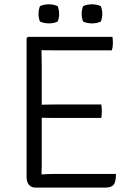

<svg xmlns="http://www.w3.org/2000/svg" viewBox="-20 -850 602 870"><path d="M505.5 -62Q505.5 -25 494.5 -12.5Q483.5 0 458.5 0H140.5Q122 0 111.2 -12.5Q100.5 -25 100.5 -47.5V-677L106.5 -683H489.5Q491 -675 491.2 -667.8Q491.5 -660.5 491.5 -654.5Q491.5 -648.5 490.5 -639.5Q489.5 -630.5 486.5 -622H228Q215.5 -622 200 -622.2Q184.5 -622.5 168 -622.5Q168 -603 168.5 -592Q169 -581 169 -561.5V-375.5Q185 -376 200.5 -376.2Q216 -376.5 228 -376.5H439Q441.5 -360 441.5 -346Q441.5 -332 439 -315.5H228Q216 -315.5 200.5 -315.8Q185 -316 169 -316.5V-95.5Q169 -85.5 168.5 -77.5Q168 -69.5 168 -59.5Q181 -60.5 195.8 -61.2Q210.5 -62 229 -62ZM396.5 -744Q386.5 -744 375.2 -746.2Q364 -748.5 356.5 -752.5Q353 -761.5 351.5 -770.2Q350 -779 350 -787Q350 -795.5 351.5 -804Q353 -812.5 356.5 -822Q364 -826 375.2 -828.2Q386.5 -830.5 396.5 -830.5Q407 -830.5 418.2 -828.2Q429.5 -826 437 -822Q440.5 -812.5 442 -804Q443.5 -795.5 443.5 -787Q443.5 -779 442 -770.2Q440.5 -761.5 437 -752.5Q429.5 -748.5 418.2 -746.2Q407 -744 396.5 -744ZM201.5 -744Q191 -744 179.8 -746.2Q168.5 -748.5 161 -752.5Q157.5 -761.5 156 -770.2Q154.5 -779 154.5 -787Q154.5 -795.5 156 -804Q157.5 -812.5 161 -822Q168.5 -826 179.8 -828.2Q191 -830.5 201.5 -830.5Q211.5 -830.5 222.8 -828.2Q234 -826 241.5 -822Q245 -812.5 246.5 -804Q248 -795.5 248 -787Q248 -779 246.5 -770.2Q245 -761.5 241.5 -752.5Q234 -748.5 222.8 -746.2Q211.5 -744 201.5 -744Z"/></svg>

Font: Signika Negative SC Light
Style: Regular
Weight: 300
Designer: Anna Giedryś
Foundry: Anna Giedryś
Version: Version 2.000; ttfautohint (v1.8.3) -l 8 -r 50 -G 200 -x 9 -